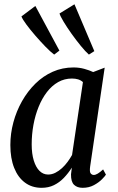

<svg xmlns="http://www.w3.org/2000/svg" viewBox="-20 -888 566 918"><path d="M411 -92Q407.5 -66.5 413.5 -59Q419.5 -51.5 428.5 -51.5Q436.5 -51.5 447.5 -58Q458.5 -64.5 473 -78L486.5 -53Q482.5 -46 467.5 -30.8Q452.5 -15.5 429 -2.8Q405.5 10 375 10Q349 10 334 -4.5Q319 -19 319.5 -54.5L323.5 -86.5Q306 -59 285 -37.2Q264 -15.5 238 -2.8Q212 10 179 10Q133 10 99.5 -14.8Q66 -39.5 47.8 -85.2Q29.5 -131 29.5 -194.5Q29.5 -249.5 44 -303.2Q58.5 -357 85.2 -404.2Q112 -451.5 149 -488Q186 -524.5 232.2 -545Q278.5 -565.5 331.5 -565.5Q358.5 -565.5 383 -558.8Q407.5 -552 425.5 -543.5L480.5 -564.5ZM376.5 -495.5Q366.5 -504.5 353.5 -508.5Q340.5 -512.5 324 -512.5Q288 -512.5 258 -495.5Q228 -478.5 204.5 -448Q181 -417.5 164.8 -377.5Q148.5 -337.5 140 -291.5Q131.5 -245.5 131.5 -197.5Q131.5 -153 141.5 -120.5Q151.5 -88 169 -70.8Q186.5 -53.5 210 -53.5Q228 -53.5 244.8 -62Q261.5 -70.5 276.5 -84.2Q291.5 -98 303.5 -114.5Q315.5 -131 324.5 -147ZM239 -627Q221.5 -640 197.2 -665Q173 -690 148.5 -718.2Q124 -746.5 105.8 -771.2Q87.5 -796 82.5 -809.5L149 -859.5L264 -646ZM405 -627Q388.5 -641.5 366.2 -668.8Q344 -696 322.2 -726.5Q300.5 -757 284.5 -783.5Q268.5 -810 264.5 -823.5L336 -867.5L431 -643.5Z"/></svg>

Font: Merriweather 24pt SemiCondensed
Style: Italic
Weight: 400
Width: 4
Italic angle: -7.8°
Designer: Eben Sorkin
Foundry: Eben Sorkin
Version: Version 2.101